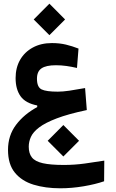

<svg xmlns="http://www.w3.org/2000/svg" viewBox="-20 -705 626 1040"><path d="M306.6 314.9Q226.1 314.9 162.1 295.4Q98.1 275.9 60.8 230.5Q23.4 185.1 23.4 106.9Q23.4 28.8 66.9 -28.8Q110.4 -86.4 181.6 -125V-133.8Q118.2 -146 91.3 -183.8Q64.5 -221.7 64.5 -282.2Q64.5 -338.4 88.9 -380.9Q113.3 -423.3 157.7 -447.5Q202.1 -471.7 261.2 -471.7Q302.7 -471.7 337.2 -463.4Q371.6 -455.1 405.3 -441.9L397 -336.9Q367.2 -343.8 339.4 -347.7Q311.5 -351.6 282.7 -351.6Q229.5 -351.6 204.8 -334.7Q180.2 -317.9 180.2 -278.8Q180.2 -232.9 205.3 -220.7Q230.5 -208.5 293 -208.5Q319.8 -208.5 354.7 -213.6Q389.6 -218.8 440.9 -228L450.2 -108.9Q349.1 -87.4 287.1 -63.7Q225.1 -40 192.1 -14.9Q159.2 10.3 147.5 36.4Q135.7 62.5 135.7 89.4Q135.7 126 152.8 147.7Q169.9 169.4 211.7 179Q253.4 188.5 326.2 188.5Q383.8 188.5 439.9 180.7Q496.1 172.9 544.9 165L543.9 276.9Q497.6 293 433.1 304Q368.7 314.9 306.6 314.9ZM247.6 -514.6 162.6 -599.6 247.6 -685.1 332.5 -599.6ZM323.2 142.6 238.3 57.6 323.2 -27.8 408.2 57.6Z"/></svg>

Font: CaskaydiaCove NFP SemiBold
Style: Regular
Weight: 600
Designer: Aaron Bell
Foundry: Saja Typeworks
Version: Version 2111.001; VTT 6.35;Nerd Fonts 3.1.1